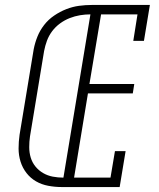

<svg xmlns="http://www.w3.org/2000/svg" viewBox="-20 -755 640 775"><path d="M229 0Q202 0 175 -5Q148 -10 125.5 -23Q103 -36 87 -56.5Q71 -77 63 -102.5Q55 -128 55 -155.5Q55 -183 59 -211L116 -556Q121 -582 131 -607Q141 -632 158 -654Q175 -676 198.5 -692Q222 -708 247.5 -718Q273 -728 299 -731.5Q325 -735 351 -735H585L561 -590H518L535 -697H388L341 -416H522L516 -378H335L279 -38H426L444 -145H487L463 0ZM236 -38 345 -697Q324 -697 303 -693.5Q282 -690 261.5 -682Q241 -674 222.5 -660.5Q204 -647 190.5 -629Q177 -611 169.5 -590.5Q162 -570 158 -549L101 -204Q98 -183 98 -161Q98 -139 104 -119Q110 -99 123 -83Q136 -67 154 -56.5Q172 -46 193 -42Q214 -38 236 -38Z"/></svg>

Font: Iosevka Curly Slab XLtEx
Style: Italic
Weight: 200
Width: 7
Italic angle: -9°
Monospace: yes
Designer: Belleve Invis
Foundry: Belleve Invis
Version: Version 11.1.0; ttfautohint (v1.8.3)